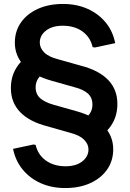

<svg xmlns="http://www.w3.org/2000/svg" viewBox="-20 -735 656 970"><path d="M475 -39 399 -129Q421 -142 434 -161.5Q447 -181 447 -206Q447 -242 424 -262.5Q401 -283 358 -294L241 -327Q148 -353 101.5 -403Q55 -453 55 -519Q55 -577 85.5 -621Q116 -665 171 -690Q226 -715 298 -715Q367 -715 422 -690.5Q477 -666 513.5 -622Q550 -578 562 -517L459 -495L448 -497Q436 -548 396 -576.5Q356 -605 297 -605Q244 -605 212.5 -580.5Q181 -556 181 -520Q181 -493 203 -470.5Q225 -448 272 -436L389 -403Q479 -380 526 -331.5Q573 -283 573 -210Q573 -154 547.5 -110.5Q522 -67 475 -39ZM310 215Q241 215 186 190.5Q131 166 94.5 121.5Q58 77 46 17L149 -5L160 -3Q172 48 212.5 76.5Q253 105 311 105Q364 105 395.5 80.5Q427 56 427 20Q427 -7 404.5 -29.5Q382 -52 335 -64L219 -97Q129 -120 82 -168.5Q35 -217 35 -290Q35 -346 61 -389.5Q87 -433 132 -461L209 -371Q186 -358 173 -338.5Q160 -319 160 -294Q160 -259 183.5 -238.5Q207 -218 250 -206L367 -173Q460 -147 506 -97Q552 -47 552 19Q552 77 521.5 121Q491 165 436.5 190Q382 215 310 215Z"/></svg>

Font: Fustat
Style: Bold
Weight: 700
Designer: Mohamed Gaber, Khaled Hosny, Laura Garcia Mut
Foundry: Kief Type Foundry, Alif Type Foundry, Hard Type Foundry
Version: Version 1.007